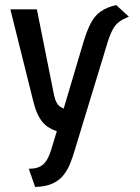

<svg xmlns="http://www.w3.org/2000/svg" viewBox="-20 -538 553 760"><path d="M490 -472 440 -518Q402 -509 378.5 -492.5Q355 -476 339.5 -446.5Q324 -417 309 -367L232 -108Q229 -110 224.5 -112Q220 -114 214.5 -118.5Q209 -123 203.5 -133Q198 -143 194 -161L126 -501H21L112 -136Q122 -96 136 -72.5Q150 -49 167.5 -37Q185 -25 205 -19L181 60Q175 78 167.5 91.5Q160 105 150 113.5Q140 122 126.5 126Q113 130 94 130L119 202Q161 201 188 188.5Q215 176 231.5 155Q248 134 258 108.5Q268 83 276 56L407 -374Q417 -405 427.5 -423.5Q438 -442 453 -452.5Q468 -463 490 -472Z"/></svg>

Font: Advent Pro SemiBold
Style: Regular
Weight: 600
Designer: VivaRado, Andreas Kalpakidis
Foundry: VivaRado, Andreas Kalpakidis
Version: Version 3.000